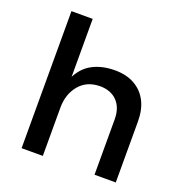

<svg xmlns="http://www.w3.org/2000/svg" viewBox="-132 -860 934 977"><g transform="rotate(20 334.5 -371.0)"><path d="M485 -300Q485 -362 451 -397.5Q417 -433 357 -433Q286 -432 245.5 -383Q205 -334 205 -261H173Q173 -360 201 -420Q229 -480 280.5 -507.5Q332 -535 402 -535Q464 -535 508.5 -510Q553 -485 576.5 -439.5Q600 -394 600 -330V0H485ZM90 -742H205V0H90Z"/></g></svg>

Font: Alexandria
Style: Regular
Weight: 400
Designer: Mohamed Gaber
Foundry: Kief Type Foundry
Version: Version 5.100